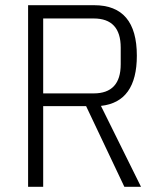

<svg xmlns="http://www.w3.org/2000/svg" viewBox="-20 -718 614 738"><path d="M146 0H88V-698H342Q506 -698 506 -504Q506 -326 368 -311L522 0H458L311 -310H146ZM340 -359Q444 -359 444 -471V-535Q444 -647 340 -647H146V-359Z"/></svg>

Font: IBM Plex Sans Cond Light
Style: Regular
Weight: 300
Width: 3
Designer: Mike Abbink, Paul van der Laan, Pieter van Rosmalen
Foundry: Bold Monday
Version: Version 1.3